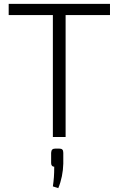

<svg xmlns="http://www.w3.org/2000/svg" viewBox="-20 -710 615 995"><path d="M550 -632V-690H25V-632H254V0H320V-632ZM268 60C252 60 246 66 245 82V135C245 147 251 154 261 154C261 197 259 221 254 256L282 265C298 227 307 182 308 138V82C308 66 302 60 286 60Z"/></svg>

Font: SnT
Style: Regular
Weight: 300
Designer: Natanael Gama
Version: Version 1.001;PS 001.001;hotconv 1.0.70;makeotf.lib2.5.58329